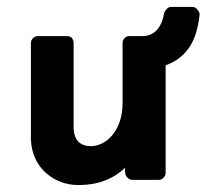

<svg xmlns="http://www.w3.org/2000/svg" viewBox="-20 -518 595 553"><path d="M457 -20Q457 -12 451 -6Q445 0 437 0H361Q354 0 348 -5.5Q342 -11 341 -18Q340 -23 340 -27.5Q340 -32 340 -35Q316 -11 282 2Q248 15 207 15Q177 15 152.5 5Q128 -5 109.5 -22.5Q91 -40 80.5 -64Q70 -88 69 -117V-394Q69 -402 75 -408Q81 -414 89 -414H173Q183 -414 187.5 -408Q192 -402 192 -394V-147Q195 -98 241 -97Q260 -97 277 -106.5Q294 -116 306.5 -132.5Q319 -149 326 -171.5Q333 -194 333 -221V-394Q333 -402 338.5 -408Q344 -414 352 -414H389Q441 -414 453 -481Q455 -487 460.5 -492.5Q466 -498 472 -498H536Q542 -498 548.5 -490.5Q555 -483 555 -476Q548 -413 523 -378.5Q498 -344 457 -330Z"/></svg>

Font: Stadtwerke
Style: Bold
Weight: 700
Designer: Santiago Orozco
Foundry: Typemade
Version: Version 1.003